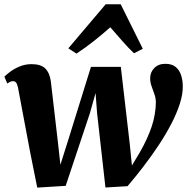

<svg xmlns="http://www.w3.org/2000/svg" viewBox="-24 -844 852 874"><path d="M145.5 10 112 -157.5 58 -445Q54.5 -461.5 49.2 -468Q44 -474.5 36 -474.5Q27.5 -474.5 21.8 -471.5Q16 -468.5 9 -464L-4 -495Q4 -503.5 21.8 -517Q39.5 -530.5 64.8 -541.2Q90 -552 120 -552Q162.5 -552 182.5 -531.8Q202.5 -511.5 207.5 -473L240 -193L251 -94L289 -214.5L390 -539.5H526L567 -185.5L576.5 -90.5L613 -151.5Q630.5 -182 644 -211.5Q657.5 -241 666.8 -268.8Q676 -296.5 680.5 -323.8Q685 -351 685.5 -377Q685.5 -396.5 679 -415Q672.5 -433.5 666 -451.5Q659.5 -469.5 659.5 -488Q659.5 -515 678.2 -534.2Q697 -553.5 728.5 -553.5Q759 -553.5 776.2 -538.8Q793.5 -524 800.8 -500.5Q808 -477 808 -451Q808.5 -414.5 794.2 -370.5Q780 -326.5 755 -278.8Q730 -231 697.5 -182Q665 -133 628.8 -85.8Q592.5 -38.5 556.5 3.5L456 9.5L418 -328.5L411 -420.5L385 -328L275 2ZM324 -600 287 -624 457 -824.5H525.5L626 -622L586 -601.5Q558.5 -627.5 531.5 -658.8Q504.5 -690 478 -720Q443.5 -689 404 -657.8Q364.5 -626.5 324 -600Z"/></svg>

Font: Merriweather 60pt ExtraBold
Style: Italic
Weight: 800
Italic angle: -7.8°
Version: Version 2.101